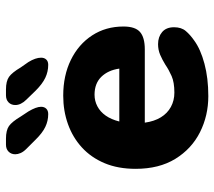

<svg xmlns="http://www.w3.org/2000/svg" viewBox="-58 -666 734 659"><g transform="rotate(-90 309.5 -337.0)"><path d="M308.5 10.5Q241.5 10.5 184.5 -18.2Q127.5 -47 93.2 -102.8Q59 -158.5 59 -239Q59 -299.5 78.5 -345.8Q98 -392 132.5 -423.5Q167 -455 212.5 -471.2Q258 -487.5 310 -487.5Q379.5 -487.5 433 -461.2Q486.5 -435 517 -388.2Q547.5 -341.5 547.5 -280.5Q547.5 -240.5 528.8 -224Q510 -207.5 469 -207.5H217.5Q222 -175 235.8 -152.5Q249.5 -130 271.5 -118Q293.5 -106 320.5 -106Q356 -106 377.5 -115.5Q399 -125 416.5 -137Q433.5 -147.5 450.5 -154.8Q467.5 -162 487 -162Q512 -162 528.5 -148Q545 -134 545 -107Q545 -82 532 -66.8Q519 -51.5 499.5 -38Q469.5 -16 420 -2.8Q370.5 10.5 308.5 10.5ZM221.5 -295H403Q397.5 -333.5 374.8 -356.8Q352 -380 313.5 -380Q292 -380 273.5 -370.2Q255 -360.5 241.8 -341.8Q228.5 -323 221.5 -295ZM247 -539Q223.5 -539 202.8 -549Q182 -559 159.5 -582L127 -614.5Q117.5 -624 113.2 -633.8Q109 -643.5 109 -652Q109 -666 118 -675Q127 -684 142 -684H162.5Q191 -684 205.8 -673.8Q220.5 -663.5 238.5 -633.5L256 -607Q272 -580 272 -563.5Q272 -552.5 265.5 -545.8Q259 -539 247 -539ZM416 -539Q392.5 -539 371.5 -549Q350.5 -559 327.5 -582L296 -614.5Q278 -633 278 -652Q278 -666 287 -675Q296 -684 311.5 -684H331.5Q360 -684 374.8 -673.5Q389.5 -663 407 -633.5L425.5 -607Q440.5 -582.5 440.5 -563.5Q440.5 -552.5 434.2 -545.8Q428 -539 416 -539Z"/></g></svg>

Font: Sono Monospace
Style: Bold
Weight: 700
Designer: Tyler Finck
Foundry: Tyler Finck
Version: Version 2.112